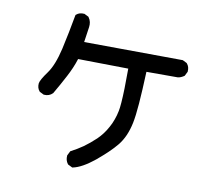

<svg xmlns="http://www.w3.org/2000/svg" viewBox="-87 -866 1174 1032"><g transform="rotate(10 500.0 -349.5)"><path d="M367.7 61.5 348.1 51.8 346.2 50.8 344.7 48.8Q330.6 30.3 333 4.9V2.9L334 1.5L343.8 -18.1L345.2 -21L348.1 -22.5Q380.9 -39.6 412.6 -61.5Q443.8 -84 476.6 -114.7Q492.7 -130.4 506.3 -148.4Q520 -166.5 531.2 -187.5Q537.1 -197.8 542 -208.7Q546.9 -219.7 551 -231.2Q555.2 -242.7 558.6 -254.6Q562 -266.6 564.5 -279.3Q567.9 -294.9 570.3 -326.4Q572.8 -357.9 574 -405Q575.2 -452.1 575.2 -512.7L300.8 -516.6Q292.5 -490.2 281.7 -465.3Q271 -440.4 258.3 -416.5Q231.4 -365.2 201.7 -314.5L201.2 -313.5L200.2 -312.5Q181.6 -293.5 153.3 -295.9H151.9L149.9 -296.9L130.4 -306.6L128.4 -307.6L127.4 -309.1Q112.8 -325.7 115.2 -351.6Q117.7 -370.1 153.3 -418.9Q186 -463.9 207.5 -556.2Q228.5 -650.4 245.1 -743.7L246.1 -747.6L248.5 -749.5Q265.1 -764.2 291 -761.7H293L294.4 -760.7L314 -751L315.9 -750L317.4 -747.6Q325.7 -736.3 328.4 -723.1Q331.1 -710 329.1 -695.8L316.9 -612.3L853.5 -608.4H856L857.9 -607.4L877.4 -597.7L879.4 -596.7L880.4 -595.2Q895 -578.6 892.6 -552.7V-550.8L891.6 -549.3L881.8 -529.8L880.9 -527.8L878.9 -526.4Q875.5 -523.9 872.3 -522.2Q869.1 -520.5 865.7 -518.8Q862.3 -517.1 858.9 -515.9Q855.5 -514.6 852.1 -513.9Q848.6 -513.2 844.7 -512.7H844.2H843.8H674.3Q672.4 -460.4 669.9 -417Q667.5 -373.5 664.8 -338.4Q662.1 -303.2 658.7 -276.4Q655.3 -249.5 651.4 -230.5Q635.3 -152.8 595.7 -104Q576.2 -80.1 549.8 -54.9Q523.4 -29.8 490.7 -2.4Q423.3 52.2 374 62.5L370.6 63Z"/></g></svg>

Font: NaikaiFont
Style: Bold
Weight: 700
Version: Version 1.89